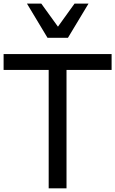

<svg xmlns="http://www.w3.org/2000/svg" viewBox="-20 -1020 625 1040"><path d="M383.8 -1000.5 293.9 -875.5 203.6 -1000.5H126L237.3 -815.4H348.1L459.5 -1000.5ZM340.3 0V-641.1H584.5V-727.1H-0.5V-641.1H243.7V0Z"/></svg>

Font: SG Kara SemiBold
Style: Regular
Weight: 400
Designer: Damoon Khanjanzadeh
Version: Version 1.000